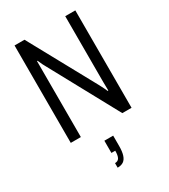

<svg xmlns="http://www.w3.org/2000/svg" viewBox="-229 -792 1028 1171"><g transform="rotate(-30 285.0 -206.0)"><path d="M71 0V-686H141L397 -218Q400 -212 405.5 -201.5Q411 -191 416 -180.5Q421 -170 424 -162H429Q429 -177 428.5 -193.5Q428 -210 428 -222V-686H499V0H434L175 -476Q170 -484 161 -502Q152 -520 146 -535H142Q142 -521 142 -503Q142 -485 142 -472V0ZM243 274V242Q264 242 273 226.5Q282 211 282 177H255V91H317V163Q317 203 309 227.5Q301 252 285 263Q269 274 243 274Z"/></g></svg>

Font: Archivo Condensed Light
Style: Regular
Weight: 300
Width: 3
Designer: Hector Gatti
Foundry: Omnibus-Type
Version: Version 2.001